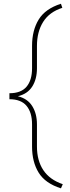

<svg xmlns="http://www.w3.org/2000/svg" viewBox="-20 -800 378 1035"><path d="M308.6 215.3Q224.1 188.5 188.5 130.9Q152.8 73.2 152.8 -9.8V-129.4Q152.8 -193.8 123 -229.5Q93.3 -265.1 30.8 -265.1V-297.4Q93.3 -297.4 123 -332.5Q152.8 -367.7 152.8 -432.1V-552.7Q152.8 -636.2 188.5 -694.6Q224.1 -752.9 308.6 -779.8L315.9 -757.8Q246.1 -735.4 212.6 -681.9Q179.2 -628.4 179.2 -552.7V-432.1Q179.2 -373.5 153.8 -333.5Q128.4 -293.5 76.2 -281.2Q128.4 -268.6 153.8 -228Q179.2 -187.5 179.2 -129.4V-9.8Q179.2 65.4 213.6 117.2Q248 168.9 318.4 192.9Z"/></svg>

Font: Roboto Slab Thin
Style: Regular
Weight: 100
Designer: Google
Version: Version 2.000; ttfautohint (v1.8.1.43-b0c9)